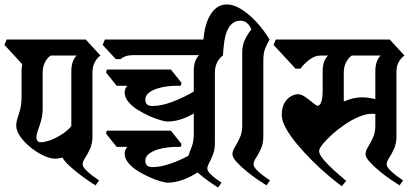

<svg xmlns="http://www.w3.org/2000/svg" viewBox="-38 -817 1868 864"><path d="M378 -203Q378 -171 367 -147Q356 -123 345 -106.5Q334 -90 334 -78Q334 -67 347.5 -53Q361 -39 378.5 -26Q396 -13 408 -5L392 17Q381 11 360 -3.5Q339 -18 315 -36.5Q291 -55 271 -74Q251 -93 243 -108Q234 -106 226 -104.5Q218 -103 210 -103Q187 -103 157.5 -117Q128 -131 100 -153.5Q72 -176 53.5 -202Q35 -228 35 -252Q35 -271 47 -304.5Q59 -338 59 -381V-497Q59 -513 62 -528L-18 -615L-8 -639H348L414 -567Q399 -557 388.5 -537Q378 -517 378 -490ZM283 -497Q283 -543 307 -567H190Q175 -557 164.5 -537Q154 -517 154 -490V-329Q154 -299 147 -274.5Q140 -250 133 -231.5Q126 -213 126 -200Q126 -177 145 -177Q163 -177 188 -186Q213 -195 239 -211.5Q265 -228 283 -249Z M965 -567Q950 -557 939.5 -537Q929 -517 929 -490V-173Q929 -144 920.5 -122Q912 -100 903.5 -84.5Q895 -69 895 -58Q895 -49 906.5 -36.5Q918 -24 933.5 -13Q949 -2 959 5L943 27Q930 19 903 0Q876 -19 851 -41Q779 5 715 5Q706 5 683.5 -1.5Q661 -8 634 -20Q607 -32 581.5 -48Q556 -64 539.5 -84Q523 -104 523 -126Q523 -143 535 -156H487L439 -216L443 -229H731L779 -169L775 -156H756Q725 -156 692.5 -149.5Q660 -143 638 -129Q616 -115 616 -93Q616 -65 648 -65Q683 -65 726 -79.5Q769 -94 810 -116Q815 -133 824.5 -156Q834 -179 834 -216V-306Q771 -270 715 -270Q706 -270 683.5 -276.5Q661 -283 634 -295Q607 -307 581.5 -323Q556 -339 539.5 -359Q523 -379 523 -401Q523 -418 535 -431H487L439 -491L443 -504H731L779 -444L775 -431H756Q725 -431 692.5 -424.5Q660 -418 638 -404Q616 -390 616 -368Q616 -340 648 -340Q689 -340 739.5 -359.5Q790 -379 834 -405V-499Q834 -545 858 -569H568Q542 -569 527.5 -564Q513 -559 505 -551H483L424 -615L434 -639H899Z M1045 -724Q1012 -724 993 -695Q974 -666 969 -612L965 -567L874 -601L878 -645Q885 -716 912.5 -756.5Q940 -797 983 -797Q1013 -797 1047 -776Q1081 -755 1114.5 -719.5Q1148 -684 1175 -639Q1167 -625 1157 -603Q1147 -581 1147 -547V-203Q1147 -171 1136 -147Q1125 -123 1114 -106.5Q1103 -90 1103 -78Q1103 -67 1116.5 -53Q1130 -39 1147.5 -26Q1165 -13 1177 -5L1161 17Q1149 10 1124 -7Q1099 -24 1072.5 -45.5Q1046 -67 1027 -88Q1008 -109 1008 -123Q1008 -138 1019 -155.5Q1030 -173 1041 -196.5Q1052 -220 1052 -252V-580Q1052 -615 1065.5 -641.5Q1079 -668 1093 -684Q1087 -702 1074 -713Q1061 -724 1045 -724Z M1746 -203Q1746 -171 1735 -147Q1724 -123 1713 -106.5Q1702 -90 1702 -78Q1702 -67 1715.5 -53Q1729 -39 1746.5 -26Q1764 -13 1776 -5L1760 17Q1748 10 1723 -7Q1698 -24 1671.5 -45.5Q1645 -67 1626 -88Q1607 -109 1607 -123Q1607 -138 1618 -155.5Q1629 -173 1640 -196.5Q1651 -220 1651 -252V-304Q1647 -305 1643 -305Q1639 -305 1635 -305Q1609 -305 1577 -291.5Q1545 -278 1513.5 -256.5Q1482 -235 1456 -211.5Q1430 -188 1414 -168Q1398 -148 1398 -137Q1398 -123 1416 -101Q1434 -79 1462 -53.5Q1490 -28 1520 -3L1500 21Q1473 1 1437.5 -29Q1402 -59 1366 -95Q1330 -131 1299 -168Q1268 -205 1249 -239Q1230 -273 1230 -299Q1230 -333 1242 -353.5Q1254 -374 1271 -383.5Q1288 -393 1303 -393Q1318 -393 1336.5 -380Q1355 -367 1370.5 -354Q1386 -341 1391 -341Q1402 -341 1408 -359.5Q1414 -378 1414 -409V-497Q1414 -543 1438 -567H1404Q1378 -567 1353 -547.5Q1328 -528 1314 -508H1292L1193 -615L1203 -639H1716L1782 -567Q1767 -557 1756.5 -538.5Q1746 -520 1746 -494ZM1651 -497Q1651 -543 1675 -567H1545Q1530 -557 1519.5 -537Q1509 -517 1509 -490V-360Q1552 -379 1589 -379Q1604 -379 1619.5 -377Q1635 -375 1651 -371Z"/></svg>

Font: Jaini Purva
Style: Regular
Weight: 400
Designer: Maithili Shingre, Girish Dalvi (Devanagari), Taresh Vohra (Latin)
Foundry: Ek Type
Version: Version 2.000; ttfautohint (v1.8.4.7-5d5b)